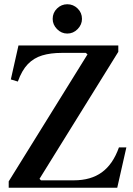

<svg xmlns="http://www.w3.org/2000/svg" viewBox="-20 -884 627 904"><path d="M21 0V-30L392 -628L384 -635H271Q218 -635 178.5 -623Q139 -611 111 -582Q83 -553 64 -500L31 -510L67 -670H537V-640L166 -42L173 -35H328Q408 -35 460 -73Q512 -111 540 -190H575L532 0ZM297 -726Q269 -726 248.5 -747Q228 -768 228 -795Q228 -824 248.5 -844Q269 -864 297 -864Q325 -864 345.5 -844Q366 -824 366 -795Q366 -768 345.5 -747Q325 -726 297 -726Z"/></svg>

Font: Brygada 1918 SemiBold
Style: Regular
Weight: 600
Designer: Mateusz Machalski | Borys Kosmynka | Przemek Hoffer
Foundry: NIEPODLEGLA 2018
Version: Version 3.006